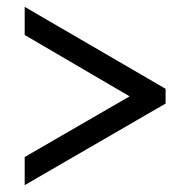

<svg xmlns="http://www.w3.org/2000/svg" viewBox="-20 -638 555 560"><path d="M52 -98V-180L358 -357L52 -536V-618L463 -379V-336Z"/></svg>

Font: Noto Serif Khmer SemiCondensed ExtraBold
Style: Regular
Weight: 800
Width: 4
Designer: Danh Hong and the Monotype Design Team
Foundry: Monotype Imaging Inc.
Version: Version 2.004